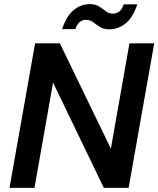

<svg xmlns="http://www.w3.org/2000/svg" viewBox="-20 -910 767 930"><path d="M26 0 150 -700H270L517 -190L607 -700H727L603 0H483L237 -510L147 0ZM281 -769Q301 -831 336 -860.5Q371 -890 415 -890Q443 -890 460.5 -878.5Q478 -867 492.5 -855.5Q507 -844 528 -844Q545 -844 558.5 -855Q572 -866 579 -889H645Q625 -827 589.5 -797.5Q554 -768 510 -768Q482 -768 464 -779.5Q446 -791 431.5 -802.5Q417 -814 396 -814Q379 -814 366 -803Q353 -792 345 -769Z"/></svg>

Font: DM Sans SemiBold
Style: Italic
Weight: 600
Italic angle: -10°
Designer: Colophon Foundry, Jonny Pinhorn
Foundry: Colophon Foundry
Version: Version 4.004;gftools[0.9.30]